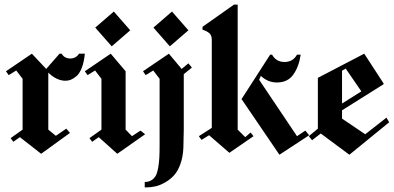

<svg xmlns="http://www.w3.org/2000/svg" viewBox="-20 -659 1701 828"><path d="M265.8 -104.2 281.7 -85.8 157.5 4.2 65.8 -67.5 37.5 -47.5 25.8 -63.3 77.5 -100V-319.2L50 -355L17.5 -335L5.8 -351.7L117.5 -427.5L179.2 -361.7L236.7 -427.5H245.8Q258.3 -406.7 282.9 -406.7Q307.5 -406.7 320.8 -427.5H345.8Q342.5 -390.8 332.5 -365.8Q322.5 -340.8 309.2 -330Q295.8 -319.2 285 -315Q274.2 -310.8 262.5 -310.8Q224.2 -310.8 188.3 -345.8V-100L220.8 -73.3Z M585.8 -95.8 605.8 -80 485.8 4.2 405.8 -67.5 377.5 -47.5 365.8 -63.3 417.5 -100V-319.2L390 -355L357.5 -335L345.8 -351.7L457.5 -427.5L521.7 -351.7V-100L549.2 -71.7ZM390.8 -540 470.8 -609.2 541.7 -528.3 461.7 -459.2Z M772.5 -100 770.8 -21.7Q769.2 16.7 758.3 47.5Q747.5 78.3 730.8 96.7Q714.2 115 692.5 127.5Q670.8 140 650.4 144.6Q630 149.2 610 149.2Q606.7 149.2 604.2 149.2V125.8Q620.8 125.8 632.9 118.3Q645 110.8 651.7 98.8Q658.3 86.7 662.1 65Q665.8 43.3 667.1 21.2Q668.3 -0.8 668.3 -34.2V-319.2L640.8 -355L608.3 -335L596.7 -351.7L708.3 -427.5L763.3 -361.7L792.5 -385.8L807.5 -367.5L772.5 -339.2ZM641.7 -540 721.7 -609.2 792.5 -528.3 712.5 -459.2Z M893.3 -487.5Q893.3 -506.7 882.9 -515.8Q872.5 -525 853.3 -530.8V-543.3L989.2 -639.2H1005V-100L1037.5 -67.5L1060.8 -87.5L1073.3 -71.7L969.2 0L881.7 -75.8L849.2 -55.8L837.5 -71.7L893.3 -107.5ZM1174.2 -303.3Q1135 -303.3 1105 -331.7L1097.5 -315L1260.8 -71.7L1296.7 -95.8L1313.3 -75.8L1185 8.3L1021.7 -231.7L1145 -423.3H1153.3Q1170.8 -391.7 1207.1 -391.7Q1243.3 -391.7 1260.8 -423.3H1276.7Q1269.2 -371.7 1245 -337.5Q1220.8 -303.3 1174.2 -303.3Z M1325.8 -54.2 1311.7 -71.7 1350.8 -104.2V-323.3L1550.8 -427.5L1634.2 -299.2V-295.8L1455 -183.3V-147.5L1555 -80L1646.7 -151.7L1658.3 -131.7L1486.7 8.3L1363.3 -83.3ZM1455 -212.5 1538.3 -265 1470.8 -363.3 1455 -354.2Z"/></svg>

Font: Chomsky
Style: Regular
Weight: 400
Version: Version 2.3